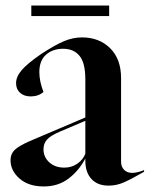

<svg xmlns="http://www.w3.org/2000/svg" viewBox="-20 -658 540 693"><path d="M18 -80Q18 -102 32.5 -116.5Q47 -131 88 -149L288 -234V-372Q288 -431 267 -456.5Q246 -482 208 -482Q170 -482 146 -460.5Q122 -439 122 -398Q122 -364 137 -326Q118 -310 91 -310Q67 -310 52.5 -323Q38 -336 38 -358Q38 -381 58 -404.5Q78 -428 127 -462Q177 -495 210 -509Q243 -523 276 -523Q338 -523 377.5 -484Q417 -445 417 -376V-74Q417 -56 428 -45Q439 -34 457 -34Q475 -34 500 -44V-38Q453 -11 426.5 0.5Q400 12 372 12Q332 12 310 -12Q288 -36 288 -78V-86Q265 -42 227.5 -13.5Q190 15 138 15Q83 15 50.5 -13.5Q18 -42 18 -80ZM212 -53Q239 -53 259.5 -67.5Q280 -82 288 -103V-222L194 -182Q162 -168 149.5 -154Q137 -140 137 -119Q137 -91 158 -72Q179 -53 212 -53ZM93 -638H374V-600H93Z"/></svg>

Font: Nyght Serif Medium
Style: Regular
Weight: 500
Designer: Maksym Kobuzan
Version: Version 0.410